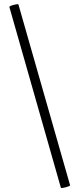

<svg xmlns="http://www.w3.org/2000/svg" viewBox="-20 -752 388 937"><path d="M70 -730 322 152Q323 156 301 162Q279 168 277 164L26 -717Q24 -722 46 -728Q68 -734 70 -730Z"/></svg>

Font: Cormorant SC SemiBold
Style: Regular
Weight: 600
Designer: Christian Thalmann (Catharsis Fonts)
Foundry: Catharsis Fonts
Version: Version 4.000